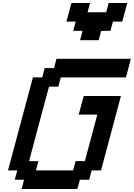

<svg xmlns="http://www.w3.org/2000/svg" viewBox="-20 -1270 899 1290"><path d="M125 0H500L516.6 -62.5H579.1L596.2 -125H658.7Q681.2 -208.5 725.8 -375.2Q770.5 -542 792.5 -625H542.5Q537.1 -604 525.6 -562.3Q514.2 -520.5 508.8 -500H633.8L550.3 -187.5H487.8L471.2 -125H221.2L237.8 -187.5H175.3Q197.3 -270.5 241.9 -437.3Q286.6 -604 309.1 -687.5H371.6L388.7 -750H826.2Q831.5 -770.5 842.8 -812.5Q854 -854.5 859.4 -875H359.4L342.8 -812.5H280.3L263.7 -750H201.2Q173.3 -646 117.4 -437.5Q61.5 -229 33.7 -125H96.2L79.1 -62.5H141.6ZM518.1 -1000H643.1L659.7 -1062.5H722.2L738.8 -1125H801.3Q807.1 -1146 818.4 -1187.5Q829.6 -1229 835 -1250H710L693.4 -1187.5H568.4L585 -1250H460Q454.6 -1229 443.4 -1187.5Q432.1 -1146 426.3 -1125H488.8L472.2 -1062.5H534.7Z"/></svg>

Font: Faithful 32x
Style: Oblique
Weight: 400
Foundry: Faithful Resource Pack
Version: Version 1.0; January 27, 2023